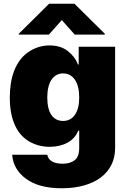

<svg xmlns="http://www.w3.org/2000/svg" viewBox="-20 -797 689 1033"><path d="M143.1 -523.8Q191.8 -552.6 245.7 -552.6Q306.1 -552.6 344.8 -522.4Q383.9 -491.8 399.1 -450.3H403.4V-545.5H599.4V-1.4Q599.4 50.4 578.8 90.9Q558.2 131.4 520.6 159.1Q483 186.8 430 201.3Q377.1 215.9 312.5 215.9Q189.3 215.9 120.4 165.1Q51.1 114.3 45.5 35.5H234.4Q236.5 48.3 243.6 57.5Q250.7 66.8 261.5 72.6Q272.4 78.5 286.8 81.1Q301.1 83.8 318.2 83.8Q356.5 83.8 381.4 65.3Q406.2 46.9 406.2 -1.4V-93.8H400.6Q392.8 -73.2 378.2 -57Q363.6 -40.8 343.8 -29.8Q323.9 -18.8 299.4 -13Q274.9 -7.1 247.2 -7.1Q188.9 -7.1 140.3 -34.1Q115.8 -47.6 95.9 -68.9Q76 -90.2 62 -119.7Q47.9 -149.1 40.3 -187.3Q32.7 -225.5 32.7 -272.7Q32.7 -307.9 37.8 -344.3Q43 -380.7 55.4 -414.1Q67.8 -447.4 89.3 -475.9Q110.8 -504.3 143.1 -523.8ZM81 -610.8V-615.1L244.3 -777H380.7L544 -615.1V-610.8H382.1L312.5 -688.9L242.9 -610.8ZM234.4 -272.7Q234.4 -210.6 256.6 -178.4Q278.8 -146.3 319.6 -146.3Q339.8 -146.3 356 -154.8Q372.2 -163.4 383.3 -179.7Q394.5 -196 400.4 -219.5Q406.2 -242.9 406.2 -272.7Q406.2 -303.3 400.4 -327.2Q394.5 -351.2 383.3 -367.7Q372.2 -384.2 356 -393.1Q339.8 -402 319.6 -402Q299.4 -402 283.6 -393.1Q267.8 -384.2 256.7 -367.7Q245.7 -351.2 240.1 -327.2Q234.4 -303.3 234.4 -272.7Z"/></svg>

Font: Inter P Black
Style: Regular
Weight: 900
Designer: Rasmus Andersson
Foundry: rsms
Version: Version 3.018;git-588b23468